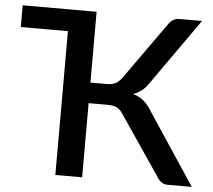

<svg xmlns="http://www.w3.org/2000/svg" viewBox="-51 -776 921 832"><g transform="rotate(5 409.0 -360.0)"><path d="M14.5 -720V-625.5H219.5V0H336V-322.5H419C427.3 -322.5 434.8 -321.9 441.5 -320.8C448.2 -319.6 454.2 -317.6 459.5 -314.8C464.8 -311.9 469.7 -308.2 474 -303.8C478.3 -299.2 482.7 -293.7 487 -287L657.5 -35.5C664.2 -23.8 671.4 -15 679.3 -9C687.1 -3 696.7 0 708 0H813L609.5 -307C597.8 -327 585.4 -342.7 572.3 -354C559.1 -365.3 543.2 -373.5 524.5 -378.5C537.2 -383.2 548.9 -389.5 559.8 -397.5C570.6 -405.5 580.2 -415.7 588.5 -428L794.5 -720H695.5C684.2 -720 674.4 -717 666.3 -711C658.1 -705 651.2 -697.3 645.5 -688L473.5 -446C463.8 -432.7 453.9 -423.7 443.8 -419C433.6 -414.3 421.3 -412 407 -412H336V-720Z"/></g></svg>

Font: Lato Semibold
Style: Regular
Weight: 600
Designer: Lukasz Dziedzic
Foundry: tyPoland Lukasz Dziedzic
Version: Version 2.006; 2014-01-15